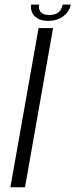

<svg xmlns="http://www.w3.org/2000/svg" viewBox="-20 -794 320 814"><path d="M24 0H86L205 -675H143.5ZM183.5 -705.5Q211.5 -705.5 231.8 -715.2Q252 -725 264.5 -740.8Q277 -756.5 280 -774.5H246Q244 -763 237.8 -752.8Q231.5 -742.5 219.5 -736.5Q207.5 -730.5 188 -730.5Q170.5 -730.5 160.5 -736.8Q150.5 -743 147 -752.8Q143.5 -762.5 146 -774.5H112Q109 -756.5 116.2 -740.8Q123.5 -725 140.5 -715.2Q157.5 -705.5 183.5 -705.5Z"/></svg>

Font: Anybody Thin Light
Style: Italic
Weight: 300
Italic angle: -10°
Version: Version 1.113;gftools[0.9.25]